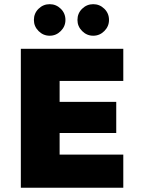

<svg xmlns="http://www.w3.org/2000/svg" viewBox="-20 -884 669 904"><path d="M78.1 0V-654.3H560.5V-502.9H260.7V-156.2H560.5V0ZM180.7 -257.8V-404.3H527.3V-257.8ZM418.9 -715.8Q388.7 -715.8 366.7 -737.8Q344.7 -759.8 344.7 -790Q344.7 -821.3 366.7 -842.8Q388.7 -864.3 418.9 -864.3Q449.2 -864.3 471.2 -842.8Q493.2 -821.3 493.2 -790Q493.2 -759.8 471.2 -737.8Q449.2 -715.8 418.9 -715.8ZM213.9 -715.8Q183.6 -715.8 161.6 -737.8Q139.6 -759.8 139.6 -790Q139.6 -821.3 161.6 -842.8Q183.6 -864.3 213.9 -864.3Q244.1 -864.3 266.1 -842.8Q288.1 -821.3 288.1 -790Q288.1 -759.8 266.1 -737.8Q244.1 -715.8 213.9 -715.8Z"/></svg>

Font: Sen ExtraBold
Style: Regular
Weight: 800
Version: Version 2.000;gftools[0.9.31]